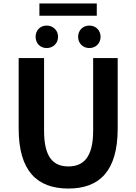

<svg xmlns="http://www.w3.org/2000/svg" viewBox="-20 -1077 788 1111"><path d="M376 14C556 14 661 -88 661 -333V-741H519V-320C519 -166 462 -114 376 -114C289 -114 235 -166 235 -320V-741H88V-333C88 -88 194 14 376 14ZM250 -799C288 -799 316 -827 316 -864C316 -901 288 -929 250 -929C212 -929 186 -901 186 -864C186 -827 212 -799 250 -799ZM208 -986H540V-1057H208ZM497 -799C535 -799 562 -827 562 -864C562 -901 535 -929 497 -929C459 -929 432 -901 432 -864C432 -827 459 -799 497 -799Z"/></svg>

Font: Noto Sans JP
Style: Bold
Weight: 700
Designer: Ryoko NISHIZUKA 西塚涼子 (kana, bopomofo & ideographs); Paul D. Hunt (Latin, Greek & Cyrillic); Sandoll Communications 산돌커뮤니
Foundry: Adobe
Version: Version 2.004;hotconv 1.0.118;makeotfexe 2.5.65603